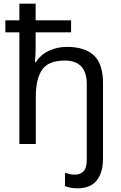

<svg xmlns="http://www.w3.org/2000/svg" viewBox="-20 -780 658 1040"><path d="M399 240Q377 240 360.5 236.5Q344 233 332 228V156Q345 160 358 163Q371 166 387 166Q414 166 432 148.5Q450 131 450 83V-324Q450 -452 331 -452Q242 -452 208 -402Q174 -352 174 -258V0H85V-605H9V-670H85V-760H173V-670H365V-605H173V-517Q173 -498 172 -479Q171 -460 169 -443H174Q200 -484 245 -505Q290 -526 342 -526Q440 -526 489 -479.5Q538 -433 538 -330V79Q538 155 504 197.5Q470 240 399 240Z"/></svg>

Font: Noto Sans IKEA
Style: Regular
Weight: 400
Designer: Monotype Design Team
Foundry: Monotype Imaging Inc.
Version: Version 2.001